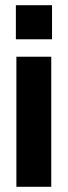

<svg xmlns="http://www.w3.org/2000/svg" viewBox="-20 -718 261 738"><path d="M43 -500H177V0H43ZM180 -567V-698H41V-567Z"/></svg>

Font: CyStack Display
Style: Bold
Weight: 700
Designer: Weizhong Zhang
Foundry: 本地遙控
Version: Version 1.000;Glyphs 3.1.2 (3151)